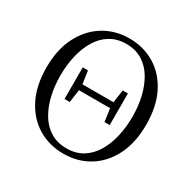

<svg xmlns="http://www.w3.org/2000/svg" viewBox="-166 -914 1103 1099"><g transform="rotate(30 385.5 -364.5)"><path d="M236.1 -258.6V-467.5H270.7L284.3 -375.2V-353.6L270.7 -258.6ZM500.6 -258.6 487 -353.6V-375.2L500.6 -467.5H534.8V-258.6ZM386.3 16.1Q292.7 16.1 218.1 -28.7Q143.5 -73.5 100 -158.8Q56.4 -244 56.4 -363.7Q56.4 -483.3 100.1 -568.4Q143.7 -653.5 218.3 -699.2Q292.9 -744.9 386.3 -744.9Q479.8 -744.9 554.3 -700Q628.8 -655.1 671.9 -570.1Q715.1 -485 715.1 -363.7Q715.1 -244.8 671.9 -159.7Q628.8 -74.5 554.3 -29.2Q479.8 16.1 386.3 16.1ZM386.3 -19.2Q447.2 -19.2 492.1 -46.7Q536.9 -74.2 566 -122.4Q595 -170.6 609.6 -232.7Q624.1 -294.7 624.1 -363.7Q624.1 -433.4 609.6 -495.4Q595 -557.4 566 -605.6Q536.9 -653.8 492.1 -681.3Q447.2 -708.8 386.3 -708.8Q325.6 -708.8 280.6 -681.3Q235.6 -653.8 206.5 -605.6Q177.5 -557.4 162.9 -495.4Q148.4 -433.4 148.4 -363.7Q148.4 -294.7 162.9 -232.7Q177.5 -170.6 206.5 -122.4Q235.6 -74.2 280.6 -46.7Q325.6 -19.2 386.3 -19.2ZM260 -343.5V-382.6H510.7V-343.5Z"/></g></svg>

Font: Noto Serif HK
Style: Regular
Weight: 200
Designer: Ryoko NISHIZUKA 西塚涼子 (kana & ideographs); Frank Grießhammer (Latin, Greek & Cyrillic); Wenlong ZHANG 张文龙 (bopomofo); San
Foundry: Adobe
Version: Version 2.001;hotconv 1.1.0;makeotfexe 2.6.0